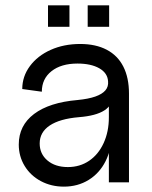

<svg xmlns="http://www.w3.org/2000/svg" viewBox="-20 -680 566 716"><path d="M50 -141Q50 -212 107 -255Q164 -298 269 -307Q310 -311 335.5 -320Q361 -329 373 -343Q385 -357 383 -377Q381 -408 350 -425.5Q319 -443 269 -443Q208 -443 172 -414.5Q136 -386 136 -338L63 -348Q63 -395 91.5 -433.5Q120 -472 169 -494Q218 -516 279 -516Q337 -516 378 -494.5Q419 -473 440 -431.5Q461 -390 461 -331V0H386V-140L396 -180Q396 -123 373.5 -78.5Q351 -34 310.5 -9Q270 16 218 16Q171 16 132.5 -4.5Q94 -25 72 -61Q50 -97 50 -141ZM386 -243V-313L401 -326Q401 -289 369.5 -268.5Q338 -248 274 -243Q203 -237 165.5 -212Q128 -187 128 -145Q128 -106 157 -81.5Q186 -57 233 -57Q278 -57 312.5 -80.5Q347 -104 366.5 -146.5Q386 -189 386 -243ZM307 -660H387V-580H307ZM159 -660H239V-580H159Z"/></svg>

Font: Uncut Sans Variable
Style: Regular
Weight: 400
Designer: Kasper Nordkvist
Foundry: UNCUT.wtf
Version: Version 1.303;Glyphs 3.1.2 (3151)